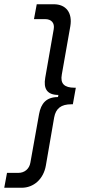

<svg xmlns="http://www.w3.org/2000/svg" viewBox="-55 -740 400 904"><path d="M198 -720H118L105 -650H157C187 -650 203 -632 198 -603L158 -374C149 -323 166 -293 220 -293L218 -283C163 -283 138 -253 129 -203L88 26C83 55 61 74 31 74H-22L-35 144H47C104 144 150 103 161 39L200 -187C208 -230 233 -249 281 -249H288L302 -327H296C248 -327 228 -346 236 -389L276 -616C287 -680 256 -720 198 -720Z"/></svg>

Font: Fixel Text 20240404
Style: Italic
Weight: 400
Width: 4
Italic angle: -10°
Designer: AlfaBravo + MacPaw
Foundry: Kyrylo Tkachov, Marchela Mozhyna, Serhii Makarenko, Maria Weinstein, Zakhar Kryvoshyya
Version: Version 1.211;Glyphs 3.2 (3225)